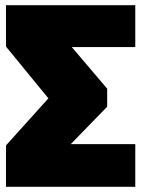

<svg xmlns="http://www.w3.org/2000/svg" viewBox="-20 -718 543 738"><path d="M500 -698H3V-539L166 -340L3 -159V0H500V-164H252L392 -308V-377L256 -537H500Z"/></svg>

Font: Fira Sans Ultra
Style: Regular
Weight: 950
Designer: Carrois Corporate & Edenspiekermann AG
Foundry: Carrois Corporate GbR & Edenspiekermann AG
Version: Version 4.203;PS 004.203;hotconv 1.0.88;makeotf.lib2.5.64775